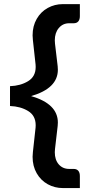

<svg xmlns="http://www.w3.org/2000/svg" viewBox="-20 -742 446 946"><path d="M250 -543Q250 -537.6 251 -526.9L264.2 -415.5Q265.1 -409.7 265.1 -398.4Q265.1 -306.6 133.3 -268.6Q265.1 -230.5 265.1 -138.2Q265.1 -133.3 264.2 -121.6L251 -7.8Q250 2.9 250 8.3Q250 45.4 269.5 67.9Q289.1 90.3 320.8 90.3H342.8Q357.9 90.3 365.7 99.4Q373.5 108.4 373.5 125.5V184.6H289.6Q249.5 184.6 215.3 165.8Q181.2 147 160.9 111.8Q140.6 76.7 140.6 30.3Q140.6 19 142.1 7.3L155.3 -113.3Q155.8 -117.2 155.8 -125Q155.8 -172.4 118.4 -195.1Q81.1 -217.8 29.3 -219.7V-317.4Q81.1 -319.3 118.4 -342Q155.8 -364.7 155.8 -412.1Q155.8 -419.9 155.3 -423.8L142.1 -544.4Q140.6 -556.2 140.6 -567.4Q140.6 -613.8 160.9 -648.9Q181.2 -684.1 215.3 -702.9Q249.5 -721.7 289.6 -721.7H373.5V-662.6Q373.5 -645.5 365.7 -636.5Q357.9 -627.4 342.8 -627.4H320.8Q289.6 -627.4 269.8 -604Q250 -580.6 250 -543Z"/></svg>

Font: Lycee Sans SemiBold
Style: Regular
Weight: 600
Designer: Justin Alvin
Foundry: Alkove Design
Version: Version 1.030